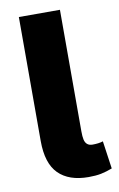

<svg xmlns="http://www.w3.org/2000/svg" viewBox="-83 -752 504 810"><g transform="rotate(-10 169.0 -347.0)"><path d="M230 11Q146 11 101.5 -33.5Q57 -78 57 -174V-705H233V-184Q233 -162 236 -148.5Q239 -135 247.5 -128Q256 -121 270 -121Q283 -121 294.5 -122.5Q306 -124 315 -127L332 -8Q306 2 283.5 6.5Q261 11 230 11Z"/></g></svg>

Font: Nunito Sans 7pt Condensed Black
Style: Regular
Weight: 900
Width: 3
Designer: Vernon Adams
Foundry: Vernon Adams
Version: Version 3.101;gftools[0.9.27]